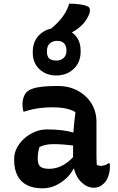

<svg xmlns="http://www.w3.org/2000/svg" viewBox="-20 -1013 640 1043"><path d="M504 -353Q504 -330 504 -306.5Q504 -283 504 -259.5Q504 -236 504 -212.5Q504 -189 504 -166Q504 -153 504.5 -141Q505 -129 506 -117Q510 -115 516 -113.5Q522 -112 527 -112Q538 -112 549 -115.5Q560 -119 569 -126H575Q577 -121 577 -117Q577 -113 577 -107Q577 -81 568.5 -56.5Q560 -32 547 -19Q533 -5 519 1Q505 7 491 7Q466 7 444.5 -6Q423 -19 408 -39.5Q393 -60 385 -86Q377 -112 377 -138Q377 -163 377 -189Q377 -215 377 -236Q377 -266 378.5 -292Q380 -318 383 -345.5Q386 -373 390 -404Q373 -414 354 -419.5Q335 -425 313.5 -427.5Q292 -430 265 -430Q236 -430 210.5 -427.5Q185 -425 161 -420Q137 -415 113 -407H107Q105 -416 103.5 -426Q102 -436 102 -447Q102 -466 108 -484Q114 -502 125 -513Q136 -524 157.5 -531.5Q179 -539 212.5 -542.5Q246 -546 293 -546Q344 -546 383 -529.5Q422 -513 449.5 -485.5Q477 -458 490.5 -424Q504 -390 504 -353ZM185 -151Q185 -120 199 -108Q213 -96 248 -96Q271 -96 295.5 -104Q320 -112 344.5 -130Q369 -148 391 -176L394 -96H379Q366 -69 340.5 -45Q315 -21 282 -5.5Q249 10 210 10Q162 10 127.5 -7Q93 -24 75 -58.5Q57 -93 57 -144V-151Q57 -180 71 -208Q85 -236 110 -259Q135 -282 167.5 -296Q200 -310 237 -310Q279 -310 315.5 -305.5Q352 -301 378 -293Q404 -285 415 -275Q421 -270 425.5 -261.5Q430 -253 432.5 -241Q435 -229 435 -211Q408 -218 379.5 -222Q351 -226 323.5 -228Q296 -230 272 -230Q247 -230 228 -226Q209 -222 194 -214Q190 -200 187.5 -185Q185 -170 185 -153ZM291 -861Q328 -861 357 -845.5Q386 -830 402 -803Q418 -776 418 -738V-732Q418 -675 380.5 -639Q343 -603 285 -603Q231 -603 194.5 -637Q158 -671 158 -726V-733Q158 -771 175 -799.5Q192 -828 222 -844.5Q252 -861 291 -861ZM291 -791Q265 -791 250 -776.5Q235 -762 235 -737V-730Q235 -720 238 -711Q241 -702 246 -696Q255 -689 265 -686.5Q275 -684 286 -684Q311 -684 326 -698.5Q341 -713 341 -735V-742Q341 -753 337.5 -762Q334 -771 328 -778Q320 -785 311.5 -788Q303 -791 291 -791ZM356 -993Q378 -993 394.5 -991.5Q411 -990 425.5 -987.5Q440 -985 452 -980Q465 -976 467.5 -965Q470 -954 466 -940Q460 -924 451 -909.5Q442 -895 431 -883Q420 -871 406 -860Q392 -849 376 -840Q360 -832 344.5 -829Q329 -826 307 -826Q295 -826 282.5 -827Q270 -828 259 -831.5Q248 -835 235 -840Q266 -863 289.5 -886.5Q313 -910 330 -936.5Q347 -963 356 -993Z"/></svg>

Font: Recursive Casual SemiBold
Style: Regular
Weight: 600
Version: Version 1.047